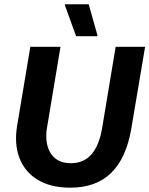

<svg xmlns="http://www.w3.org/2000/svg" viewBox="-20 -870 702 902"><path d="M310 11.7Q219.2 11.7 158.3 -24.6Q97.5 -60.8 71.7 -127.1Q45.8 -193.3 60.8 -281.7L122.5 -650H264.2L200 -265Q195.8 -240 198.3 -211.7Q200.8 -183.3 212.9 -158.8Q225 -134.2 249.6 -118.8Q274.2 -103.3 313.3 -103.3Q374.2 -103.3 410.4 -145.8Q446.7 -188.3 460 -269.2L523.3 -650H661.7L596.7 -265Q573.3 -127.5 502.5 -57.9Q431.7 11.7 310 11.7ZM337.5 -700 285 -845V-850H396.7L437.5 -705V-700Z"/></svg>

Font: Familjen Grotesk GF
Style: Bold Italic
Weight: 700
Designer: Anders Wikstroem, Jonas Baeckman, Matilda Gysing, Kristian Moeller
Foundry: Familjen STHML AB
Version: Version 2.000; Beta; Release 4; Build 6